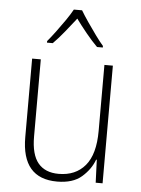

<svg xmlns="http://www.w3.org/2000/svg" viewBox="-54 -807 631 860"><g transform="rotate(5 261.0 -377.0)"><path d="M439 -529V0H408L404 -103H401Q385 -59 345.5 -24.5Q306 10 235 10Q76 10 76 -176V-529H115V-182Q115 -101 146.5 -63Q178 -25 239 -25Q315 -25 358 -76Q401 -127 401 -232V-529ZM280 -764Q293 -742 312.5 -713.5Q332 -685 352 -657.5Q372 -630 387 -613V-606H361Q336 -631 309.5 -663.5Q283 -696 262 -725Q240 -697 213.5 -664Q187 -631 162 -606H136V-613Q152 -632 172.5 -659.5Q193 -687 212 -714.5Q231 -742 243 -764Z"/></g></svg>

Font: Noto Sans Khmer SemiCondensed ExtraLight
Style: Regular
Weight: 200
Width: 4
Designer: Danh Hong and the Monotype Design Team
Foundry: Monotype Imaging Inc.
Version: Version 2.004; ttfautohint (v1.8.4.7-5d5b)